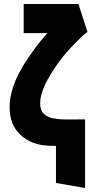

<svg xmlns="http://www.w3.org/2000/svg" viewBox="-20 -721 491 957"><path d="M416 -562 371 -701H98V-556H216Q198 -535 184.5 -519Q171 -503 162 -490.5Q153 -478 145 -467Q121 -434 99.5 -400Q78 -366 62 -330Q46 -294 37 -258Q28 -222 28 -185Q28 -143 41.5 -108.5Q55 -74 81 -50Q104 -28 132.5 -15Q161 -2 193 2.5Q225 7 259 6V191L404 216V-126Q375 -126 346.5 -125.5Q318 -125 291.5 -126Q265 -127 243.5 -131.5Q222 -136 208 -146Q192 -157 186 -172.5Q180 -188 180 -204Q180 -233 190.5 -264Q201 -295 218 -325.5Q235 -356 254 -384Q273 -412 290 -434Q303 -450 318.5 -467.5Q334 -485 351 -502.5Q368 -520 384.5 -535.5Q401 -551 416 -562Z"/></svg>

Font: Advent Pro ExtraBold
Style: Regular
Weight: 800
Designer: VivaRado, Andreas Kalpakidis
Foundry: VivaRado, Andreas Kalpakidis
Version: Version 3.000